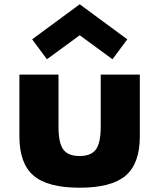

<svg xmlns="http://www.w3.org/2000/svg" viewBox="-20 -860 744 896"><path d="M351.5 16Q500.5 16 566.5 -40.5Q632.5 -97 632.5 -224V-512H450V-269Q450 -193.5 427.8 -162.8Q405.5 -132 351.5 -132Q297 -132 275 -162.8Q253 -193.5 253 -269V-512H70.5V-224Q70.5 -97 136.5 -40.5Q202.5 16 351.5 16ZM199 -583.5 352 -695.5 505 -583.5 574 -676.5 352 -840 130 -676.5Z"/></svg>

Font: Spartan ExtraBold
Style: Regular
Weight: 800
Designer: Matt Bailey, Mirko Velimirovic
Foundry: Matt Bailey
Version: Version 1.003; ttfautohint (v1.8.3)